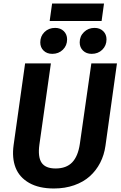

<svg xmlns="http://www.w3.org/2000/svg" viewBox="-20 -1051 685 1087"><path d="M555.2 -932.1H261.2L274.9 -1030.8H568.8ZM275.9 -746.1Q245.6 -746.1 226.8 -764.4Q208 -782.7 208 -811Q208 -846.2 231.9 -869.6Q255.9 -893.1 292 -893.1Q322.3 -893.1 341.1 -874.8Q359.9 -856.4 359.9 -828.1Q359.9 -793 335.9 -769.5Q312 -746.1 275.9 -746.1ZM499 -746.1Q468.8 -746.1 450 -764.4Q431.2 -782.7 431.2 -811Q431.2 -846.2 455.6 -869.6Q480 -893.1 515.1 -893.1Q545.4 -893.1 564.2 -874.8Q583 -856.4 583 -828.1Q583 -793 559.1 -769.5Q535.2 -746.1 499 -746.1ZM642.1 -691.9 577.1 -226.1Q569.8 -173.3 547.1 -129.4Q524.4 -85.4 488.3 -53Q452.1 -20.5 399.9 -2.2Q347.7 16.1 285.2 16.1Q200.2 16.1 144.8 -15.6Q89.4 -47.4 68.1 -102.1Q46.9 -156.7 57.1 -230L122.1 -691.9H268.1L203.1 -232.9Q193.4 -163.1 215.3 -130.1Q237.3 -97.2 294.9 -97.2Q355.5 -97.2 388.7 -131.8Q421.9 -166.5 432.1 -236.8L497.1 -691.9Z"/></svg>

Font: FiraGO SemiBold
Style: Italic
Weight: 600
Italic angle: -8°
Designer: bBox Type GmbH
Foundry: bBox Type GmbH
Version: Version 1.001;PS 001.001;hotconv 1.0.88;makeotf.lib2.5.64775